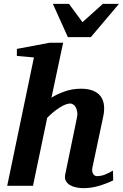

<svg xmlns="http://www.w3.org/2000/svg" viewBox="-20 -957 633 989"><path d="M563 -27.8Q525.4 -9.8 487.1 1.2Q448.7 12.2 409.2 12.2Q391.6 12.2 373.3 8.5Q355 4.9 340.8 -3.4Q326.7 -11.7 319.3 -25.1Q312 -38.6 315.9 -58.1L376 -349.1Q379.9 -367.2 377.7 -381.1Q375.5 -395 370.1 -404.5Q364.7 -414.1 356.9 -418.9Q349.1 -423.8 341.8 -423.8Q330.6 -423.8 316.4 -418.2Q302.2 -412.6 286.6 -402.6Q271 -392.6 254.6 -379.2Q238.3 -365.7 223.1 -350.1L149.9 0H17.1L154.8 -661.1L66.9 -668.9V-705.1L235.8 -736.8H305.2L245.1 -454.1Q275.4 -472.7 314 -486.3Q352.5 -500 397 -500Q434.6 -500 459.5 -489.7Q484.4 -479.5 498.3 -460.9Q512.2 -442.4 515.4 -416.3Q518.6 -390.1 512.2 -358.9L456.1 -94.2Q453.6 -81.5 455.3 -73.2Q457 -64.9 460.9 -59.6Q464.8 -54.2 469.7 -52Q474.6 -49.8 479 -49.8Q501 -49.8 520.3 -57.6Q539.6 -65.4 562 -78.1ZM447.8 -765.6H329.6L252.4 -937H335.4L404.8 -842.8L509.8 -937H592.8Z"/></svg>

Font: Charis SIL Afr
Style: Bold Italic
Weight: 700
Italic angle: -11°
Foundry: SIL International
Version: Version 5.000